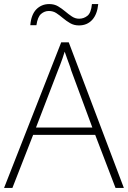

<svg xmlns="http://www.w3.org/2000/svg" viewBox="-20 -924 630 944"><path d="M548 0 448 -261H143L41 0H0L281 -716H318L589 0ZM330 -578Q327 -590 321.5 -604.5Q316 -619 310 -636Q304 -653 298 -670Q293 -654 287.5 -637.5Q282 -621 276 -606Q270 -591 265 -578L157 -297H434ZM129 -800Q131 -826 138.5 -845.5Q146 -865 158 -877.5Q170 -890 186 -897Q202 -904 222 -904Q247 -904 265.5 -893Q284 -882 300.5 -868Q317 -854 333.5 -843Q350 -832 369 -832Q392 -832 410 -846.5Q428 -861 432 -904H463Q458 -853 433 -826Q408 -799 368 -799Q344 -799 325 -810Q306 -821 289.5 -835Q273 -849 257 -859.5Q241 -870 220 -870Q199 -870 182 -855.5Q165 -841 159 -800Z"/></svg>

Font: Noto Sans Armenian ExtraLight
Style: Regular
Weight: 250
Designer: Monotype Design Team
Foundry: Monotype Imaging Inc.
Version: Version 2.007